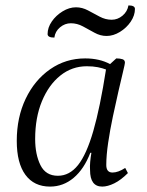

<svg xmlns="http://www.w3.org/2000/svg" viewBox="-20 -678 542 710"><path d="M165 12Q106 12 74 -31.5Q42 -75 42 -157Q42 -244 75 -313Q108 -382 165.5 -422Q223 -462 295 -462Q348 -462 387 -441L410 -462Q424 -462 433 -459Q442 -456 442 -446Q442 -442 435 -413Q428 -384 418 -340.5Q408 -297 397.5 -247.5Q387 -198 380 -150.5Q373 -103 373 -68Q373 -40 396 -40Q417 -40 443 -57L453 -38Q427 -12 402.5 0Q378 12 358 12Q313 12 313 -49Q312 -63 313.5 -79.5Q315 -96 318 -113H314Q291 -53 252.5 -20.5Q214 12 165 12ZM110 -164Q110 -107 129.5 -67.5Q149 -28 194 -28Q237 -28 268.5 -67.5Q300 -107 325 -193.5Q350 -280 372 -421Q359 -426 341.5 -429.5Q324 -433 301 -433Q246 -433 203 -398.5Q160 -364 135 -303.5Q110 -243 110 -164ZM181 -539Q156 -539 156 -552Q156 -576 171.5 -598.5Q187 -621 211.5 -636Q236 -651 261 -651Q284 -651 305.5 -639.5Q327 -628 348.5 -616.5Q370 -605 393 -605Q415 -605 433 -620Q451 -635 455 -658Q479 -658 479 -645Q479 -621 463.5 -598Q448 -575 423.5 -560Q399 -545 374 -545Q351 -545 329.5 -557Q308 -569 286.5 -580.5Q265 -592 242 -592Q220 -592 202 -577Q184 -562 181 -539Z"/></svg>

Font: Petrona Light
Style: Italic
Weight: 300
Italic angle: -9°
Designer: Ringo R. Seeber
Foundry: Ringo R. Seeber
Version: Version 2.001; ttfautohint (v1.8.3)